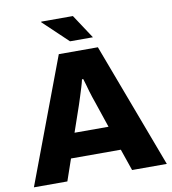

<svg xmlns="http://www.w3.org/2000/svg" viewBox="-94 -958 933 1040"><g transform="rotate(-10 373.0 -438.5)"><path d="M8 0 266 -687H481L739 0H548L507 -119H233L192 0ZM276 -253H463L414 -398Q410 -409 404.5 -425.5Q399 -442 393.5 -460.5Q388 -479 383 -498Q378 -517 373 -531H366Q362 -512 354.5 -488Q347 -464 339.5 -440Q332 -416 326 -398ZM464 -745H338L202 -874L203 -877H377Z"/></g></svg>

Font: Archivo SemiBold ExtraBold
Style: Regular
Weight: 800
Version: Version 2.001